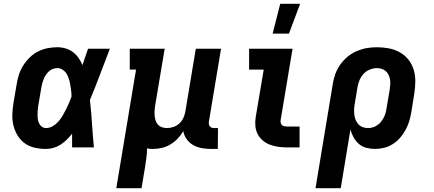

<svg xmlns="http://www.w3.org/2000/svg" viewBox="-20 -777 2290 1012"><path d="M222 8Q192 8 163 1.5Q134 -5 111 -21.5Q88 -38 73 -62.5Q58 -87 51 -115Q44 -143 45 -173.5Q46 -204 51 -234L68 -334Q72 -359 80 -384Q88 -409 102.5 -432Q117 -455 137 -474.5Q157 -494 181 -506Q205 -518 231 -523Q257 -528 282 -528Q305 -528 326.5 -521.5Q348 -515 365 -502Q382 -489 394 -471.5Q406 -454 415 -434Q422 -455 429 -476.5Q436 -498 444 -520H559Q533 -453 507.5 -385Q482 -317 454 -250Q461 -188 465 -125Q469 -62 475 0H360Q360 -18 360 -36Q360 -54 360 -72Q347 -56 332 -41Q317 -26 299 -14.5Q281 -3 261.5 2.5Q242 8 222 8ZM223 -102Q241 -102 258 -112Q275 -122 287.5 -136Q300 -150 309.5 -166.5Q319 -183 327.5 -199.5Q336 -216 343.5 -233.5Q351 -251 357 -268Q357 -284 355 -299.5Q353 -315 350.5 -330Q348 -345 343.5 -360Q339 -375 331.5 -387.5Q324 -400 311 -409Q298 -418 282 -418Q271 -418 259.5 -414Q248 -410 238.5 -401.5Q229 -393 222 -382.5Q215 -372 210.5 -361Q206 -350 203 -339Q200 -328 198 -316L181 -216Q179 -204 178.5 -192Q178 -180 178 -168.5Q178 -157 180 -145.5Q182 -134 187 -124.5Q192 -115 201.5 -108.5Q211 -102 223 -102Z M593 215 697 -410H664V-520H848L797 -216Q795 -203 794.5 -190Q794 -177 795.5 -164Q797 -151 801 -139.5Q805 -128 813.5 -119Q822 -110 834.5 -106Q847 -102 860 -102Q877 -102 894.5 -108Q912 -114 925.5 -126.5Q939 -139 946.5 -155.5Q954 -172 957 -189L1012 -520H1145L1081 -136Q1080 -129 1081 -122.5Q1082 -116 1086 -111Q1090 -106 1096.5 -104Q1103 -102 1110 -102H1129L1128 8H1091Q1066 8 1042 3.5Q1018 -1 998 -12.5Q978 -24 964 -43.5Q950 -63 946 -86Q934 -65 917 -47Q900 -29 878.5 -16Q857 -3 833.5 2.5Q810 8 787 8Q779 8 771 7.5Q763 7 755 5Q755 30 751.5 56Q748 82 744 107L726 215Z M1495 0Q1471 0 1448 -3Q1425 -6 1403.5 -14Q1382 -22 1365 -36.5Q1348 -51 1338 -70.5Q1328 -90 1326 -113.5Q1324 -137 1328 -161L1370 -410H1293V-520H1522L1459 -143Q1458 -135 1460 -128Q1462 -121 1467 -117Q1472 -113 1479.5 -111.5Q1487 -110 1494 -110H1559V0ZM1417 -600 1457 -757H1562L1503 -600Z M1643 215 1734 -334Q1738 -361 1747.5 -387Q1757 -413 1773.5 -436.5Q1790 -460 1812.5 -478.5Q1835 -497 1861 -508Q1887 -519 1913.5 -523.5Q1940 -528 1967 -528Q1999 -528 2030 -522Q2061 -516 2087 -501.5Q2113 -487 2132 -463.5Q2151 -440 2160 -411Q2169 -382 2169 -350Q2169 -318 2164 -286L2148 -186Q2144 -162 2137 -138.5Q2130 -115 2118 -93Q2106 -71 2089.5 -51.5Q2073 -32 2051 -18Q2029 -4 2005 2Q1981 8 1957 8Q1933 8 1910.5 2Q1888 -4 1871.5 -18.5Q1855 -33 1844 -52.5Q1833 -72 1827 -94L1776 215ZM1920 -102Q1939 -102 1957 -110.5Q1975 -119 1987.5 -134Q2000 -149 2007.5 -167.5Q2015 -186 2017 -204L2034 -304Q2036 -317 2037 -330.5Q2038 -344 2036 -357Q2034 -370 2028.5 -381.5Q2023 -393 2014 -401.5Q2005 -410 1992.5 -414Q1980 -418 1966 -418Q1948 -418 1928.5 -410Q1909 -402 1895.5 -387Q1882 -372 1874.5 -353.5Q1867 -335 1864 -316L1850 -231Q1847 -216 1846.5 -201.5Q1846 -187 1847.5 -172.5Q1849 -158 1854.5 -145Q1860 -132 1869 -122Q1878 -112 1891.5 -107Q1905 -102 1920 -102Z"/></svg>

Font: Iosevka Etoile Extrabold
Style: Italic
Weight: 800
Italic angle: -9°
Designer: Belleve Invis
Foundry: Belleve Invis
Version: Version 22.1.2; ttfautohint (v1.8.4)